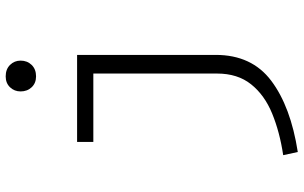

<svg xmlns="http://www.w3.org/2000/svg" viewBox="-210 -612 1036 655"><g transform="rotate(-90 307.5 -284.0)"><path d="M374.9 -782.1Q399.5 -782.1 414.1 -767.2Q428.7 -752.3 428.7 -731.3Q428.7 -708.7 414.1 -693.6Q399.5 -678.5 374.9 -678.5Q351.8 -678.5 337.7 -693.6Q323.6 -708.7 323.6 -731.3Q323.6 -752.3 337.7 -767.2Q351.8 -782.1 374.9 -782.1ZM448.2 -538.5V-65.6Q448.2 57.4 360 123.8Q271.8 190.3 116.9 214.4L106.2 164.6Q185.1 152.8 248.2 126.9Q311.3 101 347.9 55.1Q384.6 9.2 384.6 -61V-483.1H151.3V-538.5Z"/></g></svg>

Font: Fira Code Light
Style: Regular
Weight: 300
Monospace: yes
Designer: Carrois Corporate, Edenspiekermann AG, Nikita Prokopov
Foundry: Carrois Corporate, Edenspiekermann AG, Nikita Prokopov
Version: Version 6.000; ttfautohint (v1.8.2) -l 8 -r 50 -G 200 -x 14 